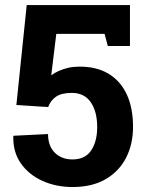

<svg xmlns="http://www.w3.org/2000/svg" viewBox="-20 -731 573 761"><path d="M267.6 10.3Q202.6 10.3 148.7 -13.9Q94.7 -38.1 63 -83Q31.2 -127.9 32.7 -190.4L33.7 -192.9L170.4 -199.7Q170.4 -152.3 197.3 -125.7Q224.1 -99.1 267.6 -99.1Q317.4 -99.1 341.3 -134.8Q365.2 -170.4 365.2 -227.1Q365.2 -288.6 339.8 -325.7Q314.5 -362.8 264.2 -362.8Q223.6 -362.8 201.9 -347.7Q180.2 -332.5 170.9 -306.6L44.9 -314.9L85.9 -710.9H495.1V-548.8H407.2L394.5 -596.7H203.1L183.1 -432.6Q196.3 -442.4 213.4 -450Q230.5 -457.5 250.2 -462.2Q270 -466.8 292.5 -466.8Q360.8 -467.8 408.9 -439.5Q457 -411.1 482.2 -357.4Q507.3 -303.7 507.3 -228Q507.3 -159.7 479.7 -105.7Q452.1 -51.8 398.7 -20.8Q345.2 10.3 267.6 10.3Z"/></svg>

Font: Roboto Slab LO
Style: Bold
Weight: 700
Designer: Google
Version: Version 2.000